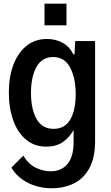

<svg xmlns="http://www.w3.org/2000/svg" viewBox="-20 -804 600 1038"><path d="M494.1 -582V-41Q494.1 49.3 462.6 106.2Q431.2 163.1 377.9 188.5Q324.7 213.9 257.3 213.9Q216.8 213.9 175.8 202.1Q134.8 190.4 99.4 165.3Q64 140.1 41.5 102.1L106 37.6Q133.8 83.5 173.6 102.8Q213.4 122.1 254.9 122.1Q310.5 122.1 344.2 83.3Q377.9 44.4 377.9 -37.1V-101.1Q354 -59.1 318.6 -35.2Q283.2 -11.2 229.5 -11.2Q166.5 -11.2 121.1 -48.8Q75.7 -86.4 51.8 -152.8Q27.8 -219.2 27.8 -304.2Q27.8 -387.7 52.2 -453.1Q76.7 -518.6 123 -555.9Q169.4 -593.3 233.9 -593.3Q281.2 -593.3 318.8 -572.5Q356.4 -551.8 376 -510.7H382.8L386.7 -582ZM389.2 -294.4Q389.2 -382.3 359.1 -439Q329.1 -495.6 267.1 -495.6Q207 -495.6 177.2 -442.1Q147.5 -388.7 147.5 -301.3Q147.5 -214.4 177.7 -160.9Q208 -107.4 270 -107.4Q330.6 -107.4 359.9 -157.7Q389.2 -208 389.2 -294.4ZM220.7 -784.2H339.4V-667H220.7Z"/></svg>

Font: Decalotype Medium
Style: Regular
Weight: 500
Designer: Alfredo Marco Pradil
Foundry: Alfredo Marco Pradil
Version: Version 1.0